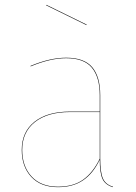

<svg xmlns="http://www.w3.org/2000/svg" viewBox="-20 -766 563 795"><path d="M448 7 447 9Q415 -1 404 -26Q393 -51 393 -105Q366 -48 324 -19.5Q282 9 220 9Q149 9 109.5 -33.5Q70 -76 70 -145Q70 -220 123 -262Q176 -304 269 -304H393V-372Q393 -446 360.5 -485.5Q328 -525 254 -525Q188 -525 107 -491L106 -493Q187 -527 254 -527Q329 -527 362 -487.5Q395 -448 395 -372V-110Q395 -53 406 -27.5Q417 -2 448 7ZM393 -109V-302H269Q177 -302 124.5 -260.5Q72 -219 72 -145Q72 -77 111 -35Q150 7 220 7Q283 7 324 -22Q365 -51 393 -109ZM339 -664 338 -662 171 -744 172 -746Z"/></svg>

Font: FiraGO Two
Style: Regular
Weight: 100
Designer: bBox Type
Foundry: bBox Type GmbH
Version: Version 1.001